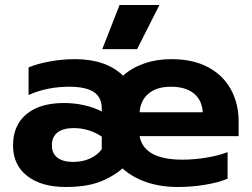

<svg xmlns="http://www.w3.org/2000/svg" viewBox="-20 -731 1004 766"><path d="M457 -711H616L527 -535H388ZM32 -151Q32 -231 85.5 -275.5Q139 -320 235 -320Q278 -320 317 -311Q356 -302 386 -286V-298Q386 -343 354 -364Q322 -385 256 -385Q168 -385 94 -352V-462Q126 -476 177 -485.5Q228 -495 279 -495Q403 -495 471 -429Q505 -460 554.5 -477.5Q604 -495 664 -495Q750 -495 810 -463Q870 -431 901 -374.5Q932 -318 932 -247V-188H537Q554 -94 708 -94Q754 -94 803 -102Q852 -110 888 -124V-18Q853 -3 799 6Q745 15 690 15Q621 15 565 -4Q509 -23 469 -59Q426 -23 373.5 -4Q321 15 242 15Q145 15 88.5 -29Q32 -73 32 -151ZM789 -283Q786 -332 753 -358.5Q720 -385 662 -385Q605 -385 572.5 -357.5Q540 -330 537 -283ZM386 -136V-186Q335 -220 274 -220Q232 -220 209.5 -202.5Q187 -185 187 -151Q187 -119 209 -102Q231 -85 272 -85Q309 -85 339 -98.5Q369 -112 386 -136Z"/></svg>

Font: Prompt SemiBold
Style: Regular
Weight: 600
Designer: Katatrad Team
Foundry: CadsonDemak
Version: Version 1.001